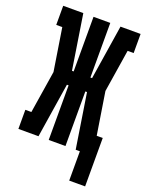

<svg xmlns="http://www.w3.org/2000/svg" viewBox="-166 -819 832 1077"><g transform="rotate(20 250.0 -280.0)"><path d="M386 175V0H361L310 -326H300V0H200V-326H190L139 0H19V-114H55L95 -367L55 -621H19V-735H139L190 -409H200V-735H300V-409H310L361 -735H481V-621H445L405 -367L445 -114H481V175Z"/></g></svg>

Font: Iosevka Curly Slab Heavy
Style: Regular
Weight: 900
Monospace: yes
Designer: Belleve Invis
Foundry: Belleve Invis
Version: Version 22.1.2; ttfautohint (v1.8.4)